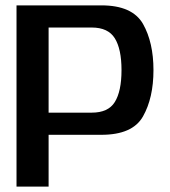

<svg xmlns="http://www.w3.org/2000/svg" viewBox="-20 -695 634 715"><path d="M41.5 0H161V-193H357.5C434.5 -193 486.5 -215.5 512.5 -261.5C538.5 -307.5 551.5 -365 551.5 -434C551.5 -502.5 538.5 -560 512.5 -606C486 -652 434.5 -675 357.5 -675H41.5ZM161 -275.5V-592.5H321.5C362.5 -592.5 391 -579 407.5 -552.5C424 -526 432.5 -486.5 432.5 -434C432.5 -381 424 -341.5 407.5 -315C391 -288.5 362.5 -275.5 321.5 -275.5Z"/></svg>

Font: Anybody Medium
Style: Regular
Weight: 500
Designer: Tyler Finck
Foundry: Etcetera Type Company
Version: Version 1.110